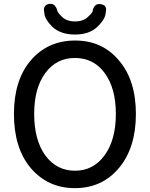

<svg xmlns="http://www.w3.org/2000/svg" viewBox="-20 -934 781 1001"><path d="M370.1 46.9Q229.5 46.9 139.6 -58.6Q52.7 -163.1 52.7 -339.4Q52.7 -515.6 139.6 -618.2Q228.5 -722.7 372.1 -722.7Q513.7 -722.7 600.6 -618.2Q688.5 -515.6 688.5 -339.8Q688.5 -164.1 600.6 -58.6Q512.7 46.9 370.1 46.9ZM215.8 -124Q275.4 -43.9 371.1 -43.9Q466.8 -43.9 525.4 -124.5Q584 -205.1 584 -339.8Q584 -474.6 525.4 -553.7Q467.8 -631.8 370.1 -631.8Q274.4 -631.8 216.3 -553.2Q158.2 -474.6 158.2 -339.8Q158.2 -205.1 215.8 -124ZM463.9 -878.9V-880.9Q463.9 -881.8 463.9 -881.8Q467.8 -896.5 476.1 -904.8Q484.4 -913.1 498 -913.1Q502 -913.1 506.8 -912.1Q518.6 -910.2 525.9 -903.3Q533.2 -896.5 533.2 -883.8Q533.2 -877.9 532.2 -874.5Q531.2 -871.1 531.2 -870.1Q531.2 -836.9 488.8 -795.4Q446.3 -753.9 371.1 -753.9Q295.9 -753.9 252 -794.9Q210.9 -836.9 210.9 -869.1Q210.9 -869.1 210 -873Q209 -877 209 -883.8Q209 -896.5 216.8 -904.3Q226.6 -914.1 241.7 -914.1Q256.8 -914.1 265.1 -905.3Q273.4 -896.5 278.3 -881.8Q278.3 -881.8 278.3 -880.9V-878.9Q278.3 -877 282.7 -869.6Q287.1 -862.3 301.8 -847.7Q327.1 -822.3 371.1 -822.3Q415 -822.3 440.4 -847.7Q456.1 -862.3 460 -869.1Q463.9 -876 463.9 -878.9Z"/></svg>

Font: TaiwanPearl
Style: Regular
Weight: 400
Version: Version 2.102